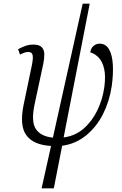

<svg xmlns="http://www.w3.org/2000/svg" viewBox="-20 -780 659 1038"><path d="M205 238 256 9Q162 4 123 -48Q84 -100 108 -215L152 -426Q160 -464 156.5 -481.5Q153 -499 133 -499Q122 -499 111 -495Q100 -491 88 -485L78 -514Q98 -525 118 -532Q138 -539 160 -539Q192 -539 205.5 -525Q219 -511 219.5 -487.5Q220 -464 214 -435L167 -216Q147 -121 174.5 -81.5Q202 -42 266 -36L427 -760H465L324 -37Q387 -45 433 -85.5Q479 -126 507 -185Q535 -244 544 -309Q552 -369 543 -408Q534 -447 513.5 -468.5Q493 -490 468 -497Q472 -521 486.5 -532.5Q501 -544 518 -544Q552 -544 569.5 -513.5Q587 -483 590 -430.5Q593 -378 584 -314Q572 -233 537 -163.5Q502 -94 445.5 -48Q389 -2 316 8L271 238Z"/></svg>

Font: Noto Serif ExtraCondensed Light
Style: Italic
Weight: 300
Width: 2
Italic angle: -12°
Designer: Monotype Design Team
Foundry: Monotype Imaging Inc.
Version: Version 2.014; ttfautohint (v1.8.4.7-5d5b)